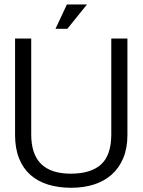

<svg xmlns="http://www.w3.org/2000/svg" viewBox="-20 -846 651 877"><path d="M285.6 -825.7H377.4L287.6 -714.4H233.4ZM562 -229.5Q562 -169.4 543.2 -124.3Q524.4 -79.1 490.5 -48.8Q456.5 -18.6 409.4 -3.4Q362.3 11.7 305.7 11.7Q247.1 11.7 199.5 -2.9Q151.9 -17.6 118.4 -47.6Q85 -77.6 66.9 -123Q48.8 -168.5 48.8 -229.5V-669.9H122.6V-232.4Q122.6 -141.1 168 -96.9Q213.4 -52.7 303.2 -52.7Q395.5 -52.7 441.9 -95.2Q488.3 -137.7 488.3 -232.4V-669.9H562Z"/></svg>

Font: SengBuhan
Style: Regular
Weight: 400
Designer: John M. Durdin
Foundry: Lao Script for Windows
Version: Version 1.400